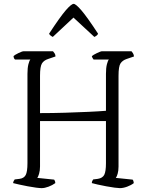

<svg xmlns="http://www.w3.org/2000/svg" viewBox="-20 -973 761 993"><path d="M195 0Q186 0 166.5 -2.5Q147 -5 123.5 -9.5Q100 -14 79.5 -18.5Q59 -23 48 -26Q48 -32 51 -37Q54 -42 56 -45L81 -48Q104 -51 113 -68Q122 -85 122 -129V-591Q122 -622 127 -641Q132 -660 137 -665H58Q51 -670 50 -683Q56 -689 75.5 -698.5Q95 -708 103 -708H254Q258 -704 262.5 -697Q267 -690 267 -681L229 -668Q207 -661 197 -645Q187 -629 187 -581V-388Q252 -388 316.5 -390Q381 -392 436 -394.5Q491 -397 528 -400V-591Q528 -622 533 -641Q538 -660 543 -665H464Q462 -668 459 -672.5Q456 -677 455 -683Q462 -689 481.5 -698.5Q501 -708 508 -708H660Q663 -705 667.5 -698Q672 -691 673 -681L635 -668Q614 -661 603.5 -645.5Q593 -630 593 -581V-112Q593 -90 588.5 -74.5Q584 -59 579 -53L666 -44Q671 -38 672 -26Q658 -15 637.5 -7.5Q617 0 600 0Q592 0 572.5 -2.5Q553 -5 529.5 -9.5Q506 -14 485.5 -18.5Q465 -23 455 -26Q455 -33 457.5 -37.5Q460 -42 462 -45L486 -48Q511 -52 519.5 -69.5Q528 -87 528 -129V-347H187V-112Q187 -90 182 -74Q177 -58 173 -53L260 -44Q262 -42 264 -37Q266 -32 266 -26Q251 -15 231 -7.5Q211 0 195 0ZM253 -782Q236 -791 234 -799Q291 -886 320 -919.5Q349 -953 361 -953Q372 -953 401 -919.5Q430 -886 487 -799Q485 -790 468 -782L360 -882Z"/></svg>

Font: Texturina 72pt ExtraLight
Style: Regular
Weight: 200
Designer: Guillermo Torres Carreño
Foundry: Omnibus-Type
Version: Version 1.002; ttfautohint (v1.8.3)